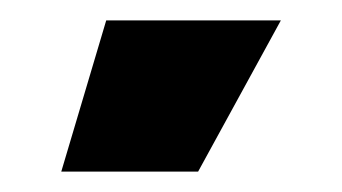

<svg xmlns="http://www.w3.org/2000/svg" viewBox="-20 32 335 188"><path d="M40 200 84 52H255L174 200Z"/></svg>

Font: Tektur SemiCondensed ExtraBold
Style: Regular
Weight: 800
Width: 4
Designer: Adam Jagosz
Foundry: Adam Jagosz
Version: Version 1.005;gftools[0.9.30]